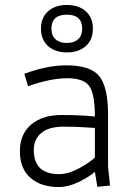

<svg xmlns="http://www.w3.org/2000/svg" viewBox="-20 -744 540 773"><path d="M218 -43Q255 -43 298.5 -66.5Q342 -90 362 -110V-229Q297 -234 236.5 -234Q176 -234 146 -208.5Q116 -183 116 -140Q116 -43 218 -43ZM217 9Q144 9 102 -28.5Q60 -66 60 -135Q60 -204 105.5 -242.5Q151 -281 227.5 -281Q304 -281 362 -275Q362 -364 340 -396.5Q318 -429 251 -429Q184 -429 93 -397L78 -447Q171 -481 246 -481Q345 -481 380 -437Q415 -393 415 -283V-73L423 3L372 8L362 -52Q339 -32 297 -11.5Q255 9 217 9ZM249.5 -724Q297 -724 325.5 -698.5Q354 -673 354 -628.5Q354 -584 325.5 -558.5Q297 -533 249.5 -533Q202 -533 173.5 -558.5Q145 -584 145 -628.5Q145 -673 173.5 -698.5Q202 -724 249.5 -724ZM187 -628Q187 -601 203.5 -586Q220 -571 249 -571Q278 -571 294.5 -586Q311 -601 311 -628Q311 -685 249 -685Q187 -685 187 -628Z"/></svg>

Font: TypoPRO Lekton
Style: Regular
Weight: 400
Monospace: yes
Designer: Paolo Mazzetti, Luciano Perondi, Raffaele Flato, Elena Papassissa, Emilio Macchia, Michela Povoleri, Tobias Seemiller, R
Version: Version 34.000